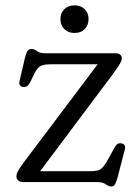

<svg xmlns="http://www.w3.org/2000/svg" viewBox="-20 -660 504 696"><path d="M387.5 -389 125.5 -39.5H308Q335.5 -39.5 345.2 -47Q355 -54.5 366.5 -73L394 -123Q400 -134 405.5 -137.8Q411 -141.5 418.5 -140.5Q437.5 -138.5 432.5 -118L406 -16Q401.5 -0.5 397.2 7.8Q393 16 383.5 16Q373.5 16 363.2 8Q353 0 333 0H66.5Q51.5 0 45.5 -6Q39.5 -12 39.5 -21Q39.5 -28.5 44 -37.8Q48.5 -47 65.5 -70.5L334 -427H167Q140 -427 128.5 -421.5Q117 -416 107 -398L89.5 -362Q83.5 -351 78 -347.5Q72.5 -344 65 -344.5Q46 -347 51 -367L70.5 -450.5Q75.5 -470 80.2 -476.2Q85 -482.5 94 -482.5Q104 -482.5 114 -474.8Q124 -467 143.5 -467H397.5Q421.5 -467 421.5 -447.5Q421.5 -440.5 414.8 -429Q408 -417.5 387.5 -389ZM250 -540.5Q227 -540.5 213 -554.8Q199 -569 199 -591Q199 -612.5 213 -626.5Q227 -640.5 250 -640.5Q273.5 -640.5 287.2 -626.5Q301 -612.5 301 -591Q301 -569 287.2 -554.8Q273.5 -540.5 250 -540.5Z"/></svg>

Font: Fraunces 9pt S100 Light
Style: Regular
Weight: 300
Version: Version 1.000; ttfautohint (v1.8.3)